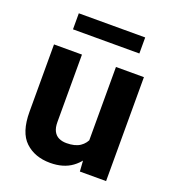

<svg xmlns="http://www.w3.org/2000/svg" viewBox="-132 -808 823 917"><g transform="rotate(20 280.0 -349.0)"><path d="M365.7 -528.3H507.8V0H374.5L365.7 -127ZM424.3 -237.3Q424.3 -166 402.8 -110.4Q381.3 -54.7 337.4 -22.5Q293.5 9.8 226.1 9.8Q147.9 9.8 99.4 -35.9Q50.8 -81.5 50.8 -186.5V-528.3H192.9V-185.5Q192.9 -156.7 202.4 -138.9Q211.9 -121.1 228.8 -113.3Q245.6 -105.5 267.1 -105.5Q311 -105.5 336.2 -122.6Q361.3 -139.6 371.8 -169.4Q382.3 -199.2 382.3 -236.3ZM448.7 -627H111.3V-708.5H448.7Z"/></g></svg>

Font: Heebo
Style: Bold
Weight: 700
Designer: Oded Ezer
Foundry: Ezer Type House
Version: Version 3.100